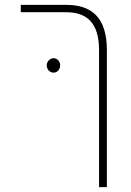

<svg xmlns="http://www.w3.org/2000/svg" viewBox="-20 -565 537 785"><path d="M385 200H417V-360C417 -496 352 -545 252 -545H65V-515H250C330 -515 385 -477 385 -360V200ZM199 -327C183 -327 171 -312 171 -298C171 -282 183 -268 199 -268C215 -268 226 -282 226 -298C226 -313 215 -327 199 -327Z"/></svg>

Font: Assistant ExtraLight
Style: Regular
Weight: 275
Designer: Hebrew By Ben Nathan, Latin by Paul Hunt
Version: Version 2.001;PS 002.001;hotconv 1.0.88;makeotf.lib2.5.64775